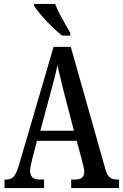

<svg xmlns="http://www.w3.org/2000/svg" viewBox="-20 -951 622 971"><path d="M3 0V-43H14Q36 -43 49.5 -58Q63 -73 77 -120L251 -714H338L514 -92Q522 -64 536 -53.5Q550 -43 574 -43H582V0H340V-43H361Q406 -43 406 -81Q406 -92 402.5 -108Q399 -124 395 -138L368 -239H167L143 -147Q141 -135 136.5 -117.5Q132 -100 132 -87Q132 -67 143 -55Q154 -43 179 -43H203V0ZM184 -290H354L304 -481Q294 -524 285 -559Q276 -594 271 -622Q265 -594 256.5 -560Q248 -526 238 -490ZM294 -771Q271 -789 241.5 -817.5Q212 -846 187.5 -875Q163 -904 153 -921V-931H259Q267 -909 281 -882Q295 -855 310 -829Q325 -803 336 -784V-771Z"/></svg>

Font: Noto Serif ExtraCondensed Medium
Style: Regular
Weight: 500
Width: 2
Designer: Monotype Design Team
Foundry: Monotype Imaging Inc.
Version: Version 2.015